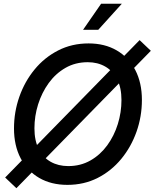

<svg xmlns="http://www.w3.org/2000/svg" viewBox="-20 -969 820 1018"><path d="M337.4 11.2Q251.5 11.2 188 -25.6Q124.5 -62.5 89.4 -129.9Q54.2 -197.3 54.2 -288.1Q54.2 -375 82.5 -455.8Q110.8 -536.6 163.1 -600.3Q215.3 -664.1 288.1 -701.4Q360.8 -738.8 449.7 -738.8Q535.2 -738.8 598.6 -701.9Q662.1 -665 697.3 -597.7Q732.4 -530.3 732.4 -439Q732.4 -351.6 703.9 -270.8Q675.3 -189.9 622.8 -126.2Q570.3 -62.5 497.8 -25.6Q425.3 11.2 337.4 11.2ZM341.8 -88.4Q407.2 -88.4 459.5 -118.2Q511.7 -147.9 548.6 -198.5Q585.4 -249 604.7 -311.3Q624 -373.5 624 -438.5Q624 -503.9 601.1 -548.6Q578.1 -593.3 537.8 -616.2Q497.6 -639.2 445.3 -639.2Q379.4 -639.2 327.1 -609.1Q274.9 -579.1 238.3 -528.6Q201.7 -478 182.1 -415.8Q162.6 -353.5 162.6 -288.6Q162.6 -223.6 185.3 -179Q208 -134.3 248.5 -111.3Q289.1 -88.4 341.8 -88.4ZM66.9 28.8 7.3 -27.8 720.2 -756.3 779.8 -699.7ZM420.4 -811 516.1 -949.2H626L501 -811Z"/></svg>

Font: Inter 28pt Medium
Style: Italic
Weight: 500
Italic angle: -9.3988°
Designer: Rasmus Andersson
Foundry: rsms
Version: Version 4.001;git-66647c0bb